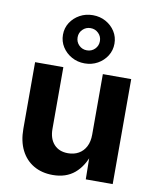

<svg xmlns="http://www.w3.org/2000/svg" viewBox="-91 -900 801 977"><g transform="rotate(10 309.5 -411.0)"><path d="M248.5 7.3Q191.9 7.3 149.7 -17.3Q107.4 -42 84.2 -88.1Q61 -134.3 61 -198.2V-542.5H207V-223.6Q207 -172.9 233.4 -144Q259.8 -115.2 305.7 -115.2Q336.9 -115.2 360.6 -128.7Q384.3 -142.1 397.7 -167.7Q411.1 -193.4 411.1 -230V-542.5H557.6V0H418.5L416.5 -136.2H427.2Q405.3 -67.4 361.1 -30Q316.9 7.3 248.5 7.3ZM309.6 -580.1Q272.9 -580.1 242.7 -596.9Q212.4 -613.8 194.3 -642.1Q176.3 -670.4 176.3 -705.1Q176.3 -739.7 194.3 -767.8Q212.4 -795.9 242.7 -812.5Q272.9 -829.1 309.6 -829.1Q346.7 -829.1 376.7 -812.5Q406.7 -795.9 424.6 -767.8Q442.4 -739.7 442.4 -705.1Q442.4 -670.4 424.6 -642.1Q406.7 -613.8 376.7 -596.9Q346.7 -580.1 309.6 -580.1ZM309.6 -647.5Q334 -647.5 350.6 -664.1Q367.2 -680.7 367.2 -705.1Q367.2 -729 350.3 -745.6Q333.5 -762.2 309.6 -762.2Q285.6 -762.2 268.8 -745.6Q252 -729 252 -705.1Q252 -680.7 268.8 -664.1Q285.6 -647.5 309.6 -647.5Z"/></g></svg>

Font: Inter 16pt
Style: Bold
Weight: 700
Version: Version 4.001;git-66647c0bb